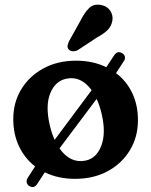

<svg xmlns="http://www.w3.org/2000/svg" viewBox="-20 -742 638 810"><path d="M104 43Q95 38 92.8 28.2Q90.5 18.5 96.5 9L128 -40Q84.5 -73.5 60.2 -124.8Q36 -176 36 -240Q36 -309.5 69.5 -365Q103 -420.5 162.8 -453.2Q222.5 -486 301.5 -486Q372 -486 428.5 -458.5L461.5 -508.5Q474.5 -529 495 -518Q504.5 -512.5 506.8 -503.2Q509 -494 503 -485L469.5 -433.5Q513.5 -400.5 537.8 -349.5Q562 -298.5 562 -235.5Q562 -164.5 528.2 -108.5Q494.5 -52.5 434.8 -20Q375 12.5 296.5 12.5Q225.5 12.5 169 -15L137 34Q124 54.5 104 43ZM189.5 -216Q197.5 -180.5 210.5 -152L366.5 -361.5Q321.5 -423 260 -410Q213.5 -400.5 192.2 -349Q171 -297.5 189.5 -216ZM341 -64.5Q387 -74 407.2 -126.8Q427.5 -179.5 409.5 -258.5Q401.5 -295.5 387.5 -324.5L231 -116Q276.5 -51.5 341 -64.5ZM318.5 -653Q335.5 -687.5 355.2 -707.2Q375 -727 406 -721Q432 -716.5 445 -696.8Q458 -677 454 -654.5Q450 -632 434.8 -616.2Q419.5 -600.5 390 -584.5L308 -530.5Q298.5 -525.5 288 -525.8Q277.5 -526 271 -532.5Q263.5 -540 265.2 -549.8Q267 -559.5 272 -569.5Z"/></svg>

Font: Fraunces 9pt S100 SemiBold
Style: Regular
Weight: 600
Version: Version 1.000; ttfautohint (v1.8.3)